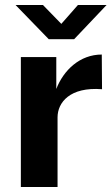

<svg xmlns="http://www.w3.org/2000/svg" viewBox="-20 -744 446 764"><path d="M290 -724 224 -649 151 -724H42L174 -588H275L404 -724ZM63 0H209V-277C209 -336 258 -399 386 -389L385 -527C298 -527 233 -465 204 -390V-517H63Z"/></svg>

Font: United Sans
Style: Bold
Weight: 700
Designer: Pablo Impallari, Rodrigo Fuenzalida (Modified by Dan O. Williams)
Version: Version 1.000;PS 001.000;hotconv 1.0.88;makeotf.lib2.5.64775